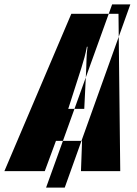

<svg xmlns="http://www.w3.org/2000/svg" viewBox="-77 -780 625 875"><path d="M133 75 434 -760H517L218 75ZM234 -284 294 -471Q302 -496 308 -518.5Q314 -541 319 -567H322Q318 -539 317.5 -515.5Q317 -492 316 -468L307 -284ZM-57 0H127L178 -138H297L292 0H471L463 -717H248Z"/></svg>

Font: Noto Sans Display Condensed Black
Style: Italic
Weight: 900
Width: 3
Italic angle: -192°
Designer: Monotype Design Team
Foundry: Monotype Imaging Inc.
Version: Version 1.900